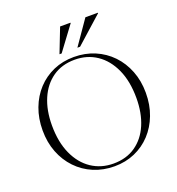

<svg xmlns="http://www.w3.org/2000/svg" viewBox="-163 -1067 1115 1209"><g transform="rotate(-20 394.0 -462.5)"><path d="M390.5 -725Q466 -725 529.8 -698Q593.5 -671 640.8 -621.8Q688 -572.5 714.2 -505.5Q740.5 -438.5 740.5 -358.5Q740.5 -278 715 -210.8Q689.5 -143.5 643.5 -94Q597.5 -44.5 535 -17.2Q472.5 10 398.5 10Q323 10 259 -17Q195 -44 147.8 -93.5Q100.5 -143 74.5 -210Q48.5 -277 48.5 -357Q48.5 -437 73.8 -504.2Q99 -571.5 145 -621Q191 -670.5 253.5 -697.8Q316 -725 390.5 -725ZM398.5 -8.5Q484.5 -8.5 546.2 -51.2Q608 -94 640.8 -170.5Q673.5 -247 673.5 -348Q673.5 -460 637 -540.5Q600.5 -621 536.8 -664Q473 -707 390 -707Q303.5 -707 242 -664Q180.5 -621 147.5 -544.5Q114.5 -468 114.5 -367Q114.5 -255 151 -174.5Q187.5 -94 251.5 -51.2Q315.5 -8.5 398.5 -8.5ZM432.5 -772 545.5 -935H629V-931.5L450.5 -772ZM312.5 -772 376 -935H445.5V-931.5L327 -772Z"/></g></svg>

Font: Newsreader Display Light
Style: Regular
Weight: 300
Designer: Hugues Gentile
Foundry: Production Type
Version: Version 1.001